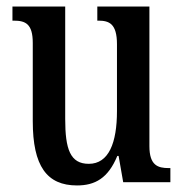

<svg xmlns="http://www.w3.org/2000/svg" viewBox="-20 -556 561 586"><path d="M215 10C270 10 310 -12 338 -80H342L356 0H500V-43H495C462 -43 436 -51 436 -110V-536H277V-493H280C313 -493 337 -484 337 -421V-217C337 -120 312 -56 251 -56C194 -56 179 -101 179 -193V-536H18V-493H22C58 -493 80 -483 80 -425V-186C80 -49 123 10 215 10Z"/></svg>

Font: Noto Serif Khmer ExtraCondensed Medium
Style: Regular
Weight: 500
Width: 2
Designer: Danh Hong and the Monotype Design Team
Foundry: Monotype Imaging Inc.
Version: Version 2.004